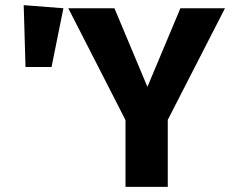

<svg xmlns="http://www.w3.org/2000/svg" viewBox="-20 -725 893 745"><path d="M631 -260V0H467V-259L245 -693H424L552 -388L680 -693H853ZM226 -693 180 -465H79L72 -705Z"/></svg>

Font: FiraGOUPP
Style: Bold
Weight: 700
Designer: bBox Type
Foundry: bBox Type GmbH
Version: Version 1.001